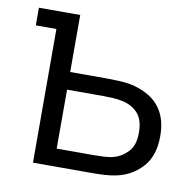

<svg xmlns="http://www.w3.org/2000/svg" viewBox="-66 -608 690 675"><g transform="rotate(10 279.0 -270.0)"><path d="M94 0 93.5 -477H20V-540H167.5V-336.5H293.5Q317 -336.5 339.8 -335.5Q362.5 -334.5 380.5 -331.5Q420 -324 451.2 -305Q482.5 -286 500.5 -252.5Q518.5 -219 518.5 -168.5Q518.5 -99 482.5 -59Q446.5 -19 392 -7Q371.5 -2.5 347.5 -1.2Q323.5 0 300.5 0ZM167.5 -63H297.5Q314 -63 335 -64Q356 -65 372 -69.5Q398.5 -77 420.5 -99.8Q442.5 -122.5 442.5 -168.5Q442.5 -214 421.5 -237.2Q400.5 -260.5 365.5 -268Q349.5 -271.5 331.8 -272.5Q314 -273.5 297.5 -273.5H167.5Z"/></g></svg>

Font: Cns Manrope
Style: Regular
Weight: 400
Designer: Mikhail Sharanda
Foundry: Mikhail Sharanda
Version: Version 4.504